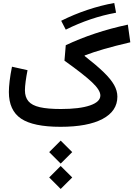

<svg xmlns="http://www.w3.org/2000/svg" viewBox="-20 -852 895 1290"><path d="M310.5 169.9 387.7 92.8 465.3 169.9 387.7 247.1ZM310.5 340.3 387.7 263.2 465.3 340.3 387.7 417.5ZM747.6 -832 759.8 -766.6Q587.9 -735.4 421.9 -652.8L391.1 -712.4Q477.1 -755.4 567.6 -785.6Q658.2 -815.9 747.6 -832ZM60.5 -403.8 165 -380.4Q157.2 -341.8 152.3 -304.9Q147.5 -268.1 147.5 -245.6Q147.5 -199.7 170.9 -171.9Q194.3 -144 247.3 -131.8Q300.3 -119.6 389.2 -119.6Q514.6 -119.6 584.5 -143.6Q654.3 -167.5 654.3 -210.4Q654.3 -246.6 597.9 -299.8Q541.5 -353 413.1 -444.3L421.9 -548.3Q515.1 -592.3 619.1 -627Q723.1 -661.6 838.9 -686.5L855.5 -567.9Q751 -543.5 678.2 -522.2Q605.5 -501 548.8 -479.5V-475.6Q627.9 -414.1 676.3 -367.2Q724.6 -320.3 746.6 -281.2Q768.6 -242.2 768.6 -202.6Q768.6 -105.5 668.9 -52.7Q569.3 0 386.7 0Q203.1 0 121.3 -55.2Q39.6 -110.4 39.6 -233.9Q39.6 -264.6 44.7 -307.9Q49.8 -351.1 60.5 -403.8Z"/></svg>

Font: Estedad-FD SemiBold
Style: Regular
Weight: 600
Designer: Amin Abedi
Version: Version 7.3